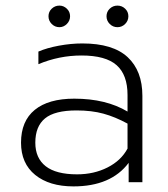

<svg xmlns="http://www.w3.org/2000/svg" viewBox="-20 -650 598 685"><path d="M153 -592Q153 -608 164.5 -619Q176 -630 192 -630Q207 -630 218.5 -619Q230 -608 230 -592Q230 -576 218.5 -564.5Q207 -553 192 -553Q176 -553 164.5 -564.5Q153 -576 153 -592ZM360 -592Q360 -608 371.5 -619Q383 -630 399 -630Q415 -630 426.5 -619Q438 -608 438 -592Q438 -576 426.5 -564.5Q415 -553 399 -553Q383 -553 371.5 -564.5Q360 -576 360 -592ZM55 -141Q55 -218 104 -258Q153 -298 245 -298Q358 -298 435 -252V-311Q435 -383 396 -417.5Q357 -452 271 -452Q191 -452 117 -421V-466Q147 -479 190 -487Q233 -495 274 -495Q383 -495 435.5 -446Q488 -397 488 -308V0H439V-69Q376 15 242 15Q156 15 105.5 -26Q55 -67 55 -141ZM435 -120V-209Q391 -233 349 -244.5Q307 -256 253 -256Q175 -256 140.5 -227.5Q106 -199 106 -141Q106 -86 143 -57Q180 -28 255 -28Q315 -28 363.5 -52.5Q412 -77 435 -120Z"/></svg>

Font: Prompt ExtraLight
Style: Regular
Weight: 275
Designer: Katatrad Team
Foundry: CadsonDemak
Version: Version 1.000